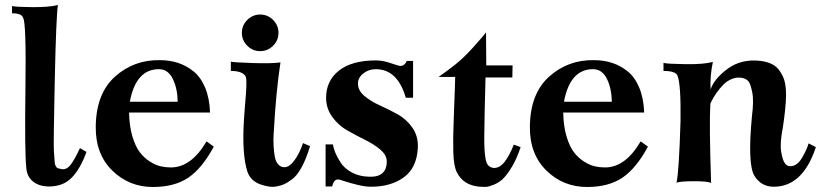

<svg xmlns="http://www.w3.org/2000/svg" viewBox="-20 -729 3287 766"><path d="M325 -123Q301 -56 266 -20Q231 16 172 15Q135 14 111.5 -5Q88 -24 85 -58Q78 -120 81.5 -380.5Q85 -641 72 -658Q67 -676 28 -676V-705Q44 -701 109.5 -700.5Q175 -700 211 -709Q204 -663 198.5 -410Q193 -157 195 -125Q196 -118 196.5 -107Q197 -96 197.5 -91.5Q198 -87 198.5 -80Q199 -73 200.5 -70.5Q202 -68 204 -64Q206 -60 209.5 -58.5Q213 -57 217.5 -56Q222 -55 228 -54Q247 -52 262.5 -72.5Q278 -93 299 -138Z M833 -144Q786 -57 731 -20Q676 17 590 17Q495 17 428 -48.5Q361 -114 362 -223Q363 -355 438.5 -423Q514 -491 618 -489Q657 -489 690.5 -478Q724 -467 752.5 -444Q781 -421 798.5 -379Q816 -337 818 -280H495Q496 -226 508 -185.5Q520 -145 537.5 -122Q555 -99 578 -84.5Q601 -70 621 -65.5Q641 -61 662 -61Q743 -61 804 -165ZM689 -323Q688 -377 669 -415Q650 -453 614 -453Q522 -453 498 -323Z M1069.5 -649.5Q1091 -628 1091 -598Q1091 -568 1069.5 -546.5Q1048 -525 1018 -525Q988 -525 966.5 -546.5Q945 -568 945 -598Q945 -628 966.5 -649.5Q988 -671 1018 -671Q1048 -671 1069.5 -649.5ZM1217 -146Q1202 -96 1183.5 -62Q1165 -28 1145 -13.5Q1125 1 1113.5 6Q1102 11 1087 14Q1060 21 1020 7Q980 -7 967 -44Q945 -113 953 -248Q954 -269 957 -303Q960 -337 961.5 -358Q963 -379 963 -399Q963 -419 959 -426Q945 -446 901 -446V-483Q914 -480 988.5 -477.5Q1063 -475 1099 -480Q1081 -364 1072 -198Q1070 -172 1071.5 -147Q1073 -122 1076.5 -103Q1080 -84 1090.5 -72.5Q1101 -61 1117 -62Q1135 -63 1154.5 -89Q1174 -115 1189 -158Z M1647 -140Q1643 -59 1591 -21.5Q1539 16 1461 16Q1438 16 1408.5 9Q1379 2 1356.5 -5.5Q1334 -13 1332 -13Q1320 -14 1314 -6Q1308 2 1305 15H1279V-153H1308Q1311 -137 1317.5 -120.5Q1324 -104 1339 -80.5Q1354 -57 1383.5 -41Q1413 -25 1452 -24Q1523 -21 1523 -85Q1523 -110 1498 -131.5Q1473 -153 1437.5 -170.5Q1402 -188 1366.5 -208Q1331 -228 1306 -262Q1281 -296 1281 -339Q1281 -407 1332.5 -447.5Q1384 -488 1480 -488Q1507 -488 1539 -477Q1571 -466 1577 -466Q1594 -466 1603 -486H1628V-339H1599Q1566 -453 1479 -453Q1451 -453 1429.5 -436Q1408 -419 1408 -396Q1408 -368 1433.5 -346.5Q1459 -325 1494.5 -309Q1530 -293 1565.5 -273.5Q1601 -254 1625 -220Q1649 -186 1647 -140Z M2057 -142Q2042 -96 2022 -63Q2002 -30 1986 -15Q1970 0 1949.5 8Q1929 16 1920.5 16.5Q1912 17 1899 16Q1896 16 1895 16Q1829 11 1803 -41Q1790 -65 1788.5 -122.5Q1787 -180 1790 -247Q1791 -277 1792.5 -317.5Q1794 -358 1795 -386Q1796 -414 1796 -422H1729L1734 -425Q1738 -428 1747.5 -435Q1757 -442 1769 -450.5Q1781 -459 1797 -472Q1813 -485 1828 -499Q1847 -517 1869.5 -542Q1892 -567 1906 -583.5Q1920 -600 1919 -601Q1920 -512 1920 -468H2025L2024 -420H1917Q1917 -419 1916 -379Q1915 -339 1913.5 -279.5Q1912 -220 1912 -184Q1912 -151 1913 -133.5Q1914 -116 1917 -96.5Q1920 -77 1928.5 -68.5Q1937 -60 1950 -59Q1973 -58 1992.5 -82.5Q2012 -107 2030 -152Z M2565 -144Q2518 -57 2463 -20Q2408 17 2322 17Q2227 17 2160 -48.5Q2093 -114 2094 -223Q2095 -355 2170.5 -423Q2246 -491 2350 -489Q2389 -489 2422.5 -478Q2456 -467 2484.5 -444Q2513 -421 2530.5 -379Q2548 -337 2550 -280H2227Q2228 -226 2240 -185.5Q2252 -145 2269.5 -122Q2287 -99 2310 -84.5Q2333 -70 2353 -65.5Q2373 -61 2394 -61Q2475 -61 2536 -165ZM2421 -323Q2420 -377 2401 -415Q2382 -453 2346 -453Q2254 -453 2230 -323Z M3235 -142Q3183 16 3067 16Q3016 16 2989 -29Q2962 -76 2980 -266Q2988 -328 2981 -361.5Q2974 -395 2966.5 -404Q2959 -413 2946 -417Q2924 -423 2902.5 -415Q2881 -407 2865.5 -391Q2850 -375 2838 -357.5Q2826 -340 2820 -328L2814 -315Q2809 -236 2817 1Q2804 -6 2749 -6Q2694 -6 2679 0Q2689 -44 2695 -246Q2697 -392 2683 -427Q2676 -446 2627 -446V-478Q2643 -474 2715.5 -473Q2788 -472 2824 -482Q2812 -424 2815 -372Q2829 -415 2883.5 -455Q2938 -495 3015 -486Q3046 -482 3066.5 -469.5Q3087 -457 3102 -427Q3117 -397 3116 -347Q3115 -297 3103 -219Q3091 -158 3096.5 -124Q3102 -90 3111.5 -77.5Q3121 -65 3133 -66Q3160 -66 3179.5 -99Q3199 -132 3206 -157Z"/></svg>

Font: GFS Artemisia
Style: Bold
Weight: 700
Designer: Designed by Takis Katsoulidis.
Foundry: Designed by Takis Katsoulidis.
Version: Version 1.0